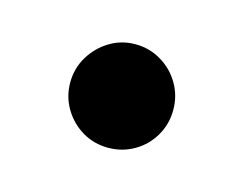

<svg xmlns="http://www.w3.org/2000/svg" viewBox="-37 -508 271 216"><g transform="rotate(15 99.0 -400.0)"><path d="M100 -340Q83.5 -340 70 -348Q56.5 -356 48.2 -369.8Q40 -383.5 40 -400Q40 -416.5 48.2 -430.2Q56.5 -444 70 -452.2Q83.5 -460.5 100 -460.5Q116.5 -460.5 130.2 -452.2Q144 -444 152 -430.2Q160 -416.5 160 -400Q160 -383.5 152 -369.8Q144 -356 130.2 -348Q116.5 -340 100 -340Z"/></g></svg>

Font: Bodoni Moda 9pt
Style: Regular
Weight: 400
Designer: Owen Earl
Foundry: indestructible type
Version: Version 2.005